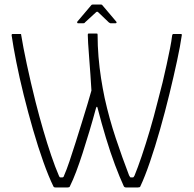

<svg xmlns="http://www.w3.org/2000/svg" viewBox="-20 -822 849 842"><path d="M223 0Q216 0 214 -5Q193 -48 170 -112.5Q147 -177 125 -253Q103 -329 84 -405.5Q65 -482 51.5 -550Q38 -618 31 -667Q31 -669 31.5 -671Q32 -673 36 -673Q39 -673 43 -673Q47 -673 51.5 -673Q56 -673 60 -673Q64 -673 67 -673Q72 -673 72.5 -672Q73 -671 73 -668Q81 -618 97.5 -540.5Q114 -463 136 -375Q152 -312 169.5 -252Q187 -192 204.5 -140.5Q222 -89 238 -52Q239 -50 240.5 -47Q242 -44 245 -44Q247 -44 249 -44Q251 -44 253 -44Q256 -44 258 -46Q260 -48 261 -52Q272 -77 285 -115.5Q298 -154 312 -198.5Q326 -243 339.5 -286.5Q353 -330 364 -366.5Q375 -403 381 -425Q379 -457 376.5 -495Q374 -533 371 -569Q368 -605 366.5 -632Q365 -659 365 -669Q365 -671 365.5 -673Q366 -675 370 -675Q373 -675 377 -675Q381 -675 386 -675Q391 -675 395 -675Q399 -675 402 -675Q407 -675 407.5 -673.5Q408 -672 408 -669Q408 -621 412 -573Q416 -525 423 -480Q430 -435 439 -392Q459 -302 487.5 -216.5Q516 -131 546 -53Q549 -49 550 -46.5Q551 -44 553 -44Q555 -44 558 -44Q561 -44 563 -44Q566 -44 570 -52Q584 -86 601.5 -137.5Q619 -189 637 -250Q655 -311 671 -375Q683 -419 693 -460.5Q703 -502 711 -539.5Q719 -577 725.5 -609Q732 -641 735 -667Q736 -670 737 -671.5Q738 -673 740 -673Q743 -673 747.5 -673Q752 -673 756.5 -673Q761 -673 765.5 -673Q770 -673 773 -673Q779 -673 777 -666Q771 -623 756.5 -555.5Q742 -488 723 -410Q704 -332 682 -254.5Q660 -177 637.5 -111.5Q615 -46 596 -6Q595 -2 592 -1Q589 0 585 0Q577 0 567.5 0Q558 0 549.5 0Q541 0 532 0Q529 0 526.5 -1.5Q524 -3 523 -5Q505 -44 484.5 -98.5Q464 -153 444.5 -217.5Q425 -282 408 -348Q407 -354 405 -354Q403 -354 401 -348Q387 -296 372 -246Q357 -196 342.5 -151Q328 -106 314 -69Q300 -32 287 -6Q286 -2 283 -1Q280 0 277 0Q269 0 259.5 0Q250 0 241 0Q232 0 223 0ZM322 -720Q319 -720 318.5 -722.5Q318 -725 319 -727L380 -799Q382 -802 386 -802H423Q428 -802 429 -799L490 -727Q492 -725 491 -722.5Q490 -720 487 -720H464Q463 -720 461 -721.5Q459 -723 457 -724L410 -769Q406 -772 402 -769L353 -724Q352 -722 350.5 -721Q349 -720 346 -720Z"/></svg>

Font: Glory ExtraLight
Style: Regular
Weight: 250
Version: Version 1.011